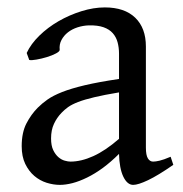

<svg xmlns="http://www.w3.org/2000/svg" viewBox="-20 -489 499 523"><path d="M171.9 -48.8Q201.2 -48.8 234.1 -63.7Q267.1 -78.6 304.2 -110.8V-237.3Q263.2 -230.5 236.6 -224.1Q210 -217.8 192.9 -211.2Q175.8 -204.6 165.5 -197.3Q155.3 -189.9 147.5 -181.6Q134.8 -168.5 127 -151.6Q119.1 -134.8 119.1 -111.8Q119.1 -92.3 125 -80.1Q130.9 -67.9 139.2 -60.8Q147.5 -53.7 156.5 -51.3Q165.5 -48.8 171.9 -48.8ZM452.1 -40Q410.6 -11.2 383.5 1.7Q356.4 14.6 342.8 14.6Q326.7 14.6 315.9 -7.8Q305.2 -30.3 304.2 -69.8Q282.2 -47.9 260.3 -31.7Q238.3 -15.6 217.3 -5.4Q196.3 4.9 177.5 9.8Q158.7 14.6 143.1 14.6Q125.5 14.6 106.9 8.8Q88.4 2.9 73.5 -9.8Q58.6 -22.5 48.8 -42.5Q39.1 -62.5 39.1 -90.8Q39.1 -127.9 52 -152.8Q64.9 -177.7 83 -195.8Q94.7 -207.5 109.6 -218Q124.5 -228.5 149.2 -238.3Q173.8 -248 210.9 -256.8Q248 -265.6 304.2 -273.9V-342.8Q304.2 -359.4 300.3 -373.8Q296.4 -388.2 287.1 -398.7Q277.8 -409.2 262 -414.8Q246.1 -420.4 222.2 -419.9Q206.5 -419.4 191.4 -414.6Q176.3 -409.7 165 -400.9Q153.8 -392.1 147.5 -380.1Q141.1 -368.2 142.6 -353.5Q143.1 -349.1 132.6 -343.5Q122.1 -337.9 107.7 -333.5Q93.3 -329.1 79.3 -326.7Q65.4 -324.2 59.6 -325.7L52.7 -344.7Q64 -369.1 86.9 -391.6Q109.9 -414.1 139.4 -431.2Q168.9 -448.2 201.9 -458.5Q234.9 -468.8 265.6 -468.8Q319.3 -468.8 348.4 -440.7Q377.4 -412.6 377.4 -362.3V-86.9Q377.4 -66.4 382.8 -57.6Q388.2 -48.8 397 -48.8Q403.8 -48.8 414.6 -51.3Q425.3 -53.7 444.8 -62Z"/></svg>

Font: 4542c183b97760f0 - subset of Gentium Basic
Style: Regular
Weight: 400
Designer: J. Victor Gaultney and Annie Olsen
Foundry: SIL International
Version: Version 1.100